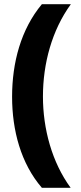

<svg xmlns="http://www.w3.org/2000/svg" viewBox="-20 -743 388 921"><path d="M38 -279C38 -118 80 41 181 158H319C229 35 186 -125 186 -280C186 -438 229 -598 320 -723H181C80 -602 38 -442 38 -279Z"/></svg>

Font: Noto Sans Arabic UI XBd
Style: Regular
Weight: 800
Designer: Monotype Design Team, Nadine Chahine and Nizar Qandah
Foundry: Monotype Imaging Inc.
Version: Version 2.010